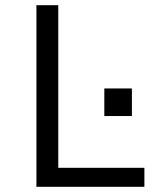

<svg xmlns="http://www.w3.org/2000/svg" viewBox="-20 -718 640 738"><path d="M120 0V-698H204V-73H535V0ZM487 -378V-272H381V-378Z"/></svg>

Font: iA Writer Mono V
Style: Regular
Weight: 400
Designer: Mike Abbink, Paul van der Laan, Pieter van Rosmalen
Foundry: Bold Monday
Version: Version 2.000